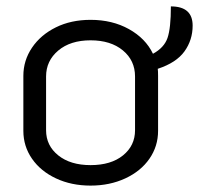

<svg xmlns="http://www.w3.org/2000/svg" viewBox="-20 -571 622 600"><path d="M473 -356Q474 -349 474 -334V-162Q474 -114 447 -75Q420 -36 371.5 -13.5Q323 9 263 9Q203 9 155 -13.5Q107 -36 80 -75Q53 -114 53 -162V-334Q53 -382 80 -422Q107 -462 154.5 -485.5Q202 -509 263 -509Q331 -509 383 -480Q435 -451 458 -403Q493 -422 503.5 -452.5Q514 -483 514 -551Q582 -551 582 -491Q582 -446 556.5 -410.5Q531 -375 473 -356ZM402 -332Q402 -382 364 -413.5Q326 -445 263 -445Q200 -445 162 -413Q124 -381 124 -332V-164Q124 -116 162 -85.5Q200 -55 263 -55Q327 -55 364.5 -85.5Q402 -116 402 -164Z"/></svg>

Font: K2D Light
Style: Regular
Weight: 300
Designer: Katatrad Aksorn Co.,Ltd.
Foundry: Cadson Demak Co.,Ltd.
Version: Version 1.000; ttfautohint (v1.6)